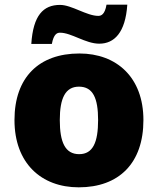

<svg xmlns="http://www.w3.org/2000/svg" viewBox="-20 -792 677 822"><path d="M114 -604H202C210 -647 225 -652 237 -652C286 -652 346 -605 405 -605C469 -605 517 -652 525 -772H436C429 -730 413 -724 401 -724C351 -724 287 -771 237 -771C165 -771 122 -726 114 -604ZM594 -278C594 -461 479 -563 320 -563C147 -563 42 -461 42 -278C42 -93 157 10 317 10C489 10 594 -93 594 -278ZM236 -278C236 -372 260 -421 318 -421C378 -421 400 -372 400 -278C400 -183 378 -132 319 -132C259 -132 236 -183 236 -278Z"/></svg>

Font: Noto Sans Tamil Black
Style: Regular
Weight: 900
Designer: Jelle Bosma - Monotype Design Team
Foundry: Monotype Imaging Inc.
Version: Version 2.004